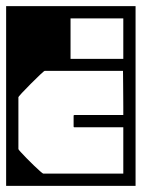

<svg xmlns="http://www.w3.org/2000/svg" viewBox="-40 -504 462 626"><path d="M-20 -255H20Q20 -227.5 20 -211Q20 -194.5 20 -179.2Q20 -164 20 -140Q20 -140 20 -140Q20 -140 20 -140Q20 -140 20 -140Q20 -140 20 -140Q20 -115 20 -102Q20 -89 20 -80.2Q20 -71.5 20 -59.8Q20 -48 20 -25H-20ZM402 -121H362Q362 -121 362 -126.2Q362 -131.5 362 -138Q362 -144.5 362 -149.8Q362 -155 362 -155Q362 -155 362 -155Q362 -155 362 -155Q362 -168.5 361.8 -188.2Q361.5 -208 361.5 -227.5Q361.5 -247 361.2 -260Q361 -273 361 -273Q361 -273 361 -273Q361 -273 361 -273Q321 -273 293.2 -273Q265.5 -273 247.5 -273Q229.5 -273 219.8 -273Q210 -273 206 -273Q202 -273 202 -273Q202 -273 202 -273Q202 -273 202 -273Q202 -273 202 -273Q202 -273 196.5 -273Q191 -273 181.8 -273Q172.5 -273 161.8 -273Q151 -273 140.2 -273Q129.5 -273 120.5 -273Q111.5 -273 106 -273Q104 -273 90.8 -260.5Q77.5 -248 60.8 -231.2Q44 -214.5 31.5 -201Q19 -187.5 19 -185Q19 -185 19 -185Q19 -185 19 -185Q19 -185 19.2 -170.8Q19.5 -156.5 19.5 -138Q19.5 -119.5 19.8 -105.2Q20 -91 20 -91H-20Q-20 -91 -20 -119.5Q-20 -148 -20 -192.8Q-20 -237.5 -20 -287.5Q-20 -337.5 -20 -382.2Q-20 -427 -20 -455.5Q-20 -484 -20 -484Q-20 -484 -20 -484Q-20 -484 -20 -484Q-20 -484 -20 -484Q-20 -484 0.5 -484Q21 -484 51.5 -484Q82 -484 112.5 -484Q143 -484 163.5 -484Q184 -484 184 -484Q184 -484 184 -484Q184 -484 184 -484Q184 -484 184 -484Q184 -484 184 -484Q184 -484 184 -484Q184 -484 184 -484Q184 -484 184 -484Q184 -484 184 -484Q184 -484 184 -484Q184 -484 184 -484Q184 -484 206 -484Q228 -484 260.5 -484Q293 -484 325.5 -484Q358 -484 380 -484Q402 -484 402 -484Q402 -484 402 -484Q402 -484 402 -484Q402 -484 402 -484Q402 -484 402 -460Q402 -436 402 -397.5Q402 -359 402 -314.8Q402 -270.5 402 -229.2Q402 -188 402 -158.5Q402 -129 402 -121ZM362 -444Q362 -444 344.8 -444Q327.5 -444 301.8 -444Q276 -444 250.2 -444Q224.5 -444 207.2 -444Q190 -444 190 -444Q190 -444 190 -444Q190 -444 190 -444Q190 -444 190 -444V-312Q190 -312 190 -312Q190 -312 190 -312Q190 -312 190 -312Q190 -312 190 -312Q190 -312 207.2 -312Q224.5 -312 250.2 -312Q276 -312 301.8 -312Q327.5 -312 344.8 -312Q362 -312 362 -312Q362 -312 362 -312Q362 -312 362 -312Q362 -312 362 -312Q362 -312 362 -312V-444Q362 -444 362 -444Q362 -444 362 -444ZM200 -93Q200 -93 200 -101Q200 -109 200 -117Q200 -125 200 -125Q200 -127 200.2 -127.8Q200.5 -128.5 201.2 -128.8Q202 -129 204 -129Q204 -129 223.5 -129Q243 -129 272 -129Q301 -129 330 -129Q359 -129 378.5 -129Q398 -129 398 -129Q398 -129 398 -129Q398 -129 398 -129Q398 -129 398 -129Q398 -129 398 -129Q398 -129 398 -129Q401 -129 401.5 -128.5Q402 -128 402 -125Q402 -125 402 -121.8Q402 -118.5 402 -113.8Q402 -109 402 -104.2Q402 -99.5 402 -96.2Q402 -93 402 -93Q402 -90 401.5 -89.5Q401 -89 398 -89Q398 -89 398 -89Q398 -89 398 -89Q398 -89 398 -89Q398 -89 398 -89Q398 -89 398 -89Q398 -89 378.5 -89Q359 -89 330 -89Q301 -89 272 -89Q243 -89 223.5 -89Q204 -89 204 -89Q202 -89 201.2 -89.2Q200.5 -89.5 200.2 -90.2Q200 -91 200 -93ZM-20 -177H20V-18Q20 -16.5 27.8 -8Q35.5 0.5 47 12.2Q58.5 24 70.5 35.5Q82.5 47 91 54.5Q99.5 62 101 62Q101 62 101 62Q101 62 101 62Q101 62 101 62Q107 62 118 62Q129 62 142.2 62Q155.5 62 167.5 62Q179.5 62 188 62Q196.5 62 198 62Q198 71.5 198 81.8Q198 92 198 102Q198 102 198 102Q198 102 198 102Q198 102 198 102Q198 102 198 102Q198 102 198 102Q198 102 176 102Q154 102 121.5 102Q89 102 56.5 102Q24 102 2 102Q-20 102 -20 102Q-20 102 -20 102Q-20 102 -20 102Q-20 78 -20 54.2Q-20 30.5 -20 7.2Q-20 -16 -20 -39.2Q-20 -62.5 -20 -85.5Q-20 -108.5 -20 -131.5Q-20 -154.5 -20 -177ZM402 -177Q402 -177 402 -156.8Q402 -136.5 402 -104.8Q402 -73 402 -37.5Q402 -2 402 29.8Q402 61.5 402 81.8Q402 102 402 102Q402 102 402 102Q402 102 402 102Q402 102 402 102Q402 102 380 102Q358 102 325.5 102Q293 102 260.5 102Q228 102 206 102Q184 102 184 102Q184 102 184 102Q184 102 184 102Q184 102 184 102Q184 102 184 102Q184 102 184 102Q184 92 184 81.8Q184 71.5 184 62Q184 62 202 62Q220 62 246.5 62Q273 62 299.5 62Q326 62 344 62Q362 62 362 62Q362 62 362 62Q362 62 362 62Q362 62 362 62Q362 62 362 62Q362 62 362 62Q362 62 362 62Q362 62 362 62Q362 62 362 62Q362 62 362 62Q362 62 362 62Q362 62 362 62Q362 62 362 37.8Q362 13.5 362 -22Q362 -57.5 362 -93Q362 -128.5 362 -152.8Q362 -177 362 -177Z"/></svg>

Font: Honk
Style: Regular
Weight: 400
Designer: Noopur Datye & Yesha Goshar
Foundry: Ek Type
Version: Version 1.000